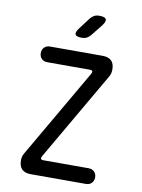

<svg xmlns="http://www.w3.org/2000/svg" viewBox="-101 -1018 802 1086"><g transform="rotate(10 300.0 -475.0)"><path d="M153 0Q119 0 102 -17Q85 -34 85 -68Q85 -79 87.5 -89Q90 -99 96 -109L391 -618Q397 -629 394.5 -634.5Q392 -640 379 -640H135Q115 -640 102.5 -652.5Q90 -665 90 -685Q90 -705 102.5 -717.5Q115 -730 135 -730H437Q471 -730 488 -713.5Q505 -697 505 -663Q505 -652 502.5 -641.5Q500 -631 494 -621L199 -112Q193 -101 195.5 -95.5Q198 -90 211 -90H470Q490 -90 502.5 -77.5Q515 -65 515 -45Q515 -25 502.5 -12.5Q490 0 470 0ZM303 -810Q272 -810 266 -822Q260 -834 279 -859L328 -924Q338 -937 350.5 -943.5Q363 -950 380 -950Q412 -950 418.5 -937.5Q425 -925 405 -899L353 -834Q343 -822 331 -816Q319 -810 303 -810Z"/></g></svg>

Font: Maple Mono Normal
Style: Regular
Weight: 400
Monospace: yes
Designer: subframe7536
Version: Version 7.000